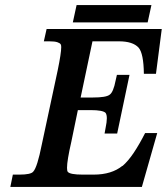

<svg xmlns="http://www.w3.org/2000/svg" viewBox="-20 -742 662 762"><path d="M581 -722 566 -653H269L284 -722ZM604 -214 543 0H21L31 -49H57Q103 -49 112 -61Q128 -78 146 -169L209 -463Q223 -531 223 -555Q223 -563 221 -566Q218 -571 207.5 -574.5Q197 -578 176 -578H154L165 -627H622L599 -449H551Q550 -530 530 -553Q507 -578 452 -578H347L300 -355H348Q401 -355 415 -366Q430 -376 439 -423L444 -445H494L445 -212H395L399 -234Q404 -258 404 -272.5Q404 -287 399 -294Q388 -305 340 -305H289L263 -179Q246 -105 246 -76Q246 -64 249 -60Q258 -49 308 -49H352Q423 -49 466 -84V-83Q489 -103 511 -136Q533 -169 556 -214Z"/></svg>

Font: New Athena Unicode
Style: Bold Italic
Weight: 700
Designer: J. Rusten 1997; rev. by R. Hancock 2001, 2002, rev. by D. Mastronarde 2002-2021
Foundry: Society for Classical Studies (formerly American Philological Association)
Version: Version 5.008